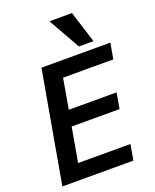

<svg xmlns="http://www.w3.org/2000/svg" viewBox="-174 -1073 948 1172"><g transform="rotate(-20 300.0 -487.0)"><path d="M151.5 -725H599L581 -622.5H254.5L220.5 -426.5H531L513 -324.5H202L162.5 -101.5H502.5L485 0H23.5ZM294.5 -974.5H440.5L505.5 -768.5H410.5Z"/></g></svg>

Font: JuliaMono SemiBoldItalic
Style: Regular
Weight: 600
Italic angle: -9°
Monospace: yes
Designer: cormullion
Foundry: corm
Version: Version 0.049; ttfautohint (v1.8.4)